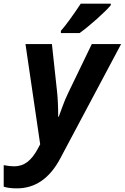

<svg xmlns="http://www.w3.org/2000/svg" viewBox="-89 -786 680 1046"><path d="M49.8 -545.9H193.8L221.2 -293Q228 -233.4 228 -149.9H231Q240.7 -174.8 252.4 -208.3Q264.2 -241.7 284.2 -283.2L411.1 -545.9H570.8L238.8 78.1Q152.3 240.2 2.9 240.2Q-41 240.2 -68.8 231V113.8Q-35.6 120.1 -12.2 120.1Q28.8 120.1 59.8 96.7Q90.8 73.2 117.2 23.9L129.9 0ZM242.7 -618.2Q281.2 -661.1 351.1 -766.1H514.6V-757.8Q492.2 -730.5 439.5 -683.3Q386.7 -636.2 344.7 -606H242.7Z"/></svg>

Font: CAA NEO Sans
Style: Bold Italic
Weight: 700
Italic angle: -12°
Version: Version 1.10